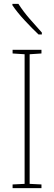

<svg xmlns="http://www.w3.org/2000/svg" viewBox="-20 -971 278 991"><path d="M194 0H45V-19L107 -22V-691L45 -695V-714H194V-695L133 -691V-22L194 -19ZM75 -951Q100 -912 133 -874Q166 -836 196 -803V-793H179Q147 -823 108 -865Q69 -907 44 -944V-951Z"/></svg>

Font: Noto Sans Khmer Condensed Thin
Style: Regular
Weight: 100
Width: 3
Designer: Danh Hong and the Monotype Design Team
Foundry: Monotype Imaging Inc.
Version: Version 2.004; ttfautohint (v1.8.4.7-5d5b)